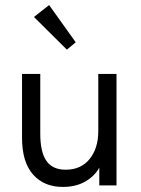

<svg xmlns="http://www.w3.org/2000/svg" viewBox="-20 -732 555 758"><path d="M368 -440H440V0H372V-70Q353 -36 316 -15Q279 6 228 6Q154 6 110.5 -43Q67 -92 67 -188V-440H139V-204Q139 -131 163.5 -96.5Q188 -62 239 -62Q300 -62 334 -104.5Q368 -147 368 -214ZM114 -665 174 -712 279 -565 244 -536Z"/></svg>

Font: Tilda Sans
Style: Regular
Weight: 400
Designer: ParaType Ltd
Foundry: ParaType Ltd
Version: Version 1.002W